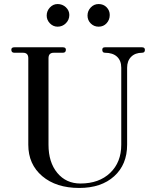

<svg xmlns="http://www.w3.org/2000/svg" viewBox="-20 -920 773 950"><path d="M265 -788Q243 -788 227 -804.5Q211 -821 211 -843Q211 -866 227 -883Q243 -900 265 -900Q289 -900 306 -884Q323 -868 323 -846Q323 -822 306 -805Q289 -788 265 -788ZM468 -788Q445 -788 429 -804Q413 -820 413 -843Q413 -866 429 -883Q445 -900 468 -900Q492 -900 507.5 -884Q523 -868 523 -846Q523 -822 507.5 -805Q492 -788 468 -788ZM372 10Q258 10 189 -48.5Q120 -107 120 -204V-632Q120 -659 94 -659H51Q36 -659 36 -674Q36 -686 51 -686H291Q306 -686 306 -674Q306 -659 291 -659H246Q220 -659 220 -632V-204Q220 -117 263.5 -64.5Q307 -12 378 -12Q470 -12 525 -64.5Q580 -117 580 -204V-585Q580 -620 559 -639.5Q538 -659 499 -659Q486 -659 486 -674Q486 -686 499 -686H683Q697 -686 697 -673Q697 -659 683 -659Q649 -659 629 -639Q609 -619 609 -585V-204Q609 -106 545 -48Q481 10 372 10Z"/></svg>

Font: HK Venetian
Style: Regular
Weight: 400
Designer: Alfredo Marco Pradil
Foundry: Alfredo Marco Pradil
Version: Version 1.000;PS 001.000;hotconv 1.0.88;makeotf.lib2.5.64775